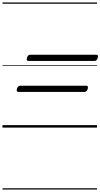

<svg xmlns="http://www.w3.org/2000/svg" viewBox="-20 -1030 811 1550"><path d="M210 -538Q200 -538 197 -544Q194 -550 198 -564Q205 -588 225 -588H757Q768 -588 770 -581.5Q772 -575 769 -562Q762 -538 743 -538ZM129 -288Q119 -288 116 -294Q113 -300 117 -314Q124 -338 144 -338H676Q687 -338 689 -331.5Q691 -325 688 -312Q681 -288 662 -288ZM0 490H763V500H0ZM0 -20H763V0H0ZM0 -505H763V-500H0ZM0 -1010H763V-1000H0Z"/></svg>

Font: Playwrite RO Guides
Style: Regular
Weight: 400
Designer: Veronika Burian, José Scaglione
Foundry: TypeTogether
Version: Version 1.003